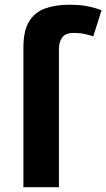

<svg xmlns="http://www.w3.org/2000/svg" viewBox="-20 -785 446 805"><path d="M289.1 -647Q254.9 -647 241 -628.2Q227.1 -609.4 227.1 -580.1V0H78.1V-585.9Q78.1 -655.8 101.8 -694.6Q125.5 -733.4 168.5 -749.3Q211.4 -765.1 270 -765.1Q317.9 -765.1 350.6 -758.1Q383.3 -751 405.8 -742.2L371.1 -632.8Q354 -638.2 334.5 -642.6Q314.9 -647 289.1 -647Z"/></svg>

Font: Wonky
Style: Regular
Weight: 400
Designer: Monotype Design Team
Foundry: Monotype Imaging Inc.
Version: Version 3.000